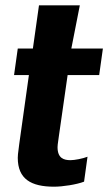

<svg xmlns="http://www.w3.org/2000/svg" viewBox="-20 -694 411 724"><path d="M297 -9 310 -103C293 -96 261 -90 246 -90C221 -90 197 -97 197 -139C197 -150 198 -151 235 -411H354L368 -511H249L281 -674H127L104 -511H47L33 -411H89C48 -121 47 -113 47 -99C47 -19 97 10 184 10C216 10 269 2 297 -9Z"/></svg>

Font: Chivo
Style: Bold Italic
Weight: 700
Italic angle: -8°
Designer: Hector Gatti
Foundry: Omnibus-Type
Version: Version 1.003;PS 001.003;hotconv 1.0.70;makeotf.lib2.5.58329